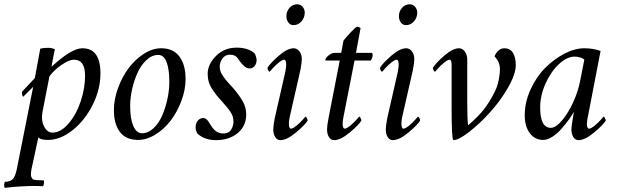

<svg xmlns="http://www.w3.org/2000/svg" viewBox="-73 -651 2900 900"><path d="M273.9 -371.1Q250.5 -371.1 214.8 -346.4Q179.2 -321.8 158.7 -293L126.5 -127.9Q118.7 -86.9 133.8 -58.1Q148.9 -29.3 172.4 -29.3Q211.9 -29.3 248.3 -71.8Q284.7 -114.3 305.2 -175.8Q325.7 -237.3 325.7 -295.9Q325.7 -371.1 273.9 -371.1ZM313 -424.8Q397.9 -424.8 397.9 -306.6Q397.9 -232.9 361.6 -159.9Q325.2 -86.9 267.6 -41Q210 4.9 151.9 4.9Q114.7 4.9 106.9 -7.8L74.7 141.6Q71.8 154.8 71.8 168.9Q71.8 174.3 75.4 181.9Q79.1 189.5 85.4 191.4Q97.7 194.3 131.3 194.3Q134.3 194.8 133.1 207.5Q131.8 220.2 128.4 221.7Q122.1 221.7 110.8 221.2Q99.6 220.7 94.2 220.7Q22.5 220.7 -50.3 229.5Q-53.7 228.5 -53.5 216.1Q-53.2 203.6 -49.3 201.2Q-22.9 201.2 -10.3 185.5Q-1.5 173.8 5.4 143.6L82.5 -244.1L35.6 -197.3Q29.8 -204.6 29.8 -216.8Q29.8 -220.7 32.7 -223.6L90.3 -285.2L115.7 -422.9Q129.9 -426.8 152.8 -426.8Q170.4 -426.8 184.1 -419.9Q171.9 -362.3 168.5 -337.9Q262.2 -424.8 313 -424.8Z M668.9 -393.6Q639.6 -393.6 614 -370.1Q588.4 -346.7 572 -310.5Q555.7 -274.4 546.4 -233.2Q537.1 -191.9 537.1 -154.3Q537.1 -95.2 551.8 -60.8Q566.4 -26.4 592.8 -26.4Q621.6 -26.4 646.7 -50Q671.9 -73.7 687.5 -110.1Q703.1 -146.5 711.9 -187.7Q720.7 -229 720.7 -266.6Q720.7 -326.7 707.8 -360.1Q694.8 -393.6 668.9 -393.6ZM682.6 -424.8Q739.3 -424.8 768.1 -386Q796.9 -347.2 796.9 -281.2Q796.9 -231 777.6 -179Q758.3 -127 727.8 -86.7Q697.3 -46.4 656.2 -20.8Q615.2 4.9 574.2 4.9Q517.6 4.9 489.3 -32.2Q460.9 -69.3 460.9 -134.8Q460.9 -185.1 480 -237.5Q499 -290 529.5 -331.1Q560.1 -372.1 600.8 -398.4Q641.6 -424.8 682.6 -424.8Z M1036.1 -427.7Q1089.4 -427.7 1120.1 -401.4Q1123.5 -396.5 1126.7 -386Q1129.9 -375.5 1129.9 -370.1Q1129.9 -353 1120.6 -341.6Q1111.3 -330.1 1096.7 -330.1Q1075.7 -330.1 1050.8 -364.3Q1050.3 -365.2 1047.1 -369.9Q1043.9 -374.5 1043 -375.7Q1042 -377 1039.1 -380.6Q1036.1 -384.3 1034.4 -385.5Q1032.7 -386.7 1029.1 -388.9Q1025.4 -391.1 1022.2 -392.1Q1019 -393.1 1014.6 -393.8Q1010.3 -394.5 1004.9 -394.5Q981.9 -394.5 969.5 -376.7Q957 -358.9 957 -339.8Q957 -328.6 960 -318.4Q962.9 -308.1 971.7 -295.7Q980.5 -283.2 984.9 -277.3Q989.3 -271.5 1003.9 -255.6Q1018.6 -239.7 1021.5 -236.3Q1049.8 -203.1 1065.4 -175Q1081.1 -147 1081.1 -114.3Q1081.1 -60.5 1041.3 -27.3Q1001.5 5.9 939.5 5.9Q888.2 5.9 853.5 -23.4Q843.8 -39.6 843.8 -52.7Q843.8 -73.2 854.2 -85.4Q864.7 -97.7 879.9 -97.7Q886.7 -97.7 892.8 -93.3Q898.9 -88.9 902.3 -83.7Q905.8 -78.6 912.1 -68.6Q918.5 -58.6 921.9 -53.7Q942.9 -25.4 973.6 -25.4Q999.5 -25.4 1010.5 -43.2Q1021.5 -61 1021.5 -82Q1021.5 -86.9 1020.5 -92Q1019.5 -97.2 1018.8 -101.3Q1018.1 -105.5 1015.4 -111.1Q1012.7 -116.7 1011.2 -119.9Q1009.8 -123 1005.6 -128.9Q1001.5 -134.8 999.8 -137.2Q998 -139.6 992.7 -146.2Q987.3 -152.8 985.8 -154.5Q984.4 -156.2 978 -163.3Q971.7 -170.4 970.7 -171.9Q952.6 -191.9 944.3 -201.9Q936 -211.9 923.6 -230.5Q911.1 -249 905.8 -266.8Q900.4 -284.7 900.4 -304.7Q900.4 -349.1 939.2 -388.4Q978 -427.7 1036.1 -427.7Z M1264.6 -315.4Q1268.6 -338.9 1268.6 -346.7Q1268.6 -371.1 1258.8 -371.1Q1253.9 -371.1 1246.8 -366.9Q1239.7 -362.8 1232.7 -356.9Q1225.6 -351.1 1218 -343.8Q1210.4 -336.4 1205.1 -330.6Q1200.2 -324.2 1195.3 -319.3L1190.4 -314.5Q1188 -314.5 1184.3 -321.5Q1180.7 -328.6 1180.7 -333Q1193.4 -354.5 1233.6 -389.6Q1273.9 -424.8 1303.7 -424.8Q1319.3 -424.8 1330.6 -410.2Q1341.8 -395.5 1341.8 -374Q1341.8 -358.4 1335 -322.3L1285.2 -103.5Q1281.2 -84 1281.2 -72.3Q1281.2 -47.9 1291 -47.9Q1295.9 -47.9 1303 -52Q1310.1 -56.2 1317.1 -62Q1324.2 -67.9 1331.8 -75.2Q1339.4 -82.5 1344.7 -88.4Q1349.6 -94.7 1354.5 -99.6L1359.4 -104.5Q1361.8 -104.5 1365.5 -97.4Q1369.1 -90.3 1369.1 -85.9Q1356.9 -65.4 1314.2 -29.8Q1271.5 5.9 1241.2 5.9Q1226.1 5.9 1217 -8.3Q1208 -22.5 1208 -44.9Q1208 -60.5 1214.8 -96.7ZM1320.3 -630.9Q1335.4 -630.9 1345.5 -619.1Q1355.5 -607.4 1355.5 -591.8Q1355.5 -568.4 1340.1 -550.8Q1324.7 -533.2 1302.7 -533.2Q1287.6 -533.2 1278.6 -545.7Q1269.5 -558.1 1269.5 -575.2Q1269.5 -597.7 1284.2 -614.3Q1298.8 -630.9 1320.3 -630.9Z M1526.4 -403.3 1537.1 -460.9Q1548.8 -475.6 1572 -500.5Q1595.2 -525.4 1600.6 -525.4Q1609.4 -525.4 1617.2 -519.5L1595.7 -403.3H1668.9Q1673.8 -403.3 1673.8 -391.6Q1673.8 -381.3 1665 -367.2H1588.9L1537.1 -103.5Q1533.2 -84 1533.2 -72.3Q1533.2 -47.9 1543 -47.9Q1547.9 -47.9 1554.9 -52Q1562 -56.2 1569.1 -62Q1576.2 -67.9 1583.7 -75.2Q1591.3 -82.5 1596.7 -88.4Q1601.6 -94.7 1606.4 -99.6L1611.3 -104.5Q1613.8 -104.5 1617.4 -97.4Q1621.1 -90.3 1621.1 -85.9Q1608.9 -65.4 1566.2 -29.8Q1523.4 5.9 1493.2 5.9Q1478 5.9 1469 -8.3Q1460 -22.5 1460 -44.9Q1460 -60.5 1466.8 -96.7L1519.5 -367.2H1454.1Q1452.1 -367.2 1452.1 -370.1Q1452.1 -378.4 1466.8 -390.9Q1481.4 -403.3 1497.1 -403.3Z M1792 -315.4Q1795.9 -338.9 1795.9 -346.7Q1795.9 -371.1 1786.1 -371.1Q1781.2 -371.1 1774.2 -366.9Q1767.1 -362.8 1760 -356.9Q1752.9 -351.1 1745.4 -343.8Q1737.8 -336.4 1732.4 -330.6Q1727.5 -324.2 1722.7 -319.3L1717.8 -314.5Q1715.3 -314.5 1711.7 -321.5Q1708 -328.6 1708 -333Q1720.7 -354.5 1761 -389.6Q1801.3 -424.8 1831.1 -424.8Q1846.7 -424.8 1857.9 -410.2Q1869.1 -395.5 1869.1 -374Q1869.1 -358.4 1862.3 -322.3L1812.5 -103.5Q1808.6 -84 1808.6 -72.3Q1808.6 -47.9 1818.4 -47.9Q1823.2 -47.9 1830.3 -52Q1837.4 -56.2 1844.5 -62Q1851.6 -67.9 1859.1 -75.2Q1866.7 -82.5 1872.1 -88.4Q1877 -94.7 1881.8 -99.6L1886.7 -104.5Q1889.2 -104.5 1892.8 -97.4Q1896.5 -90.3 1896.5 -85.9Q1884.3 -65.4 1841.6 -29.8Q1798.8 5.9 1768.6 5.9Q1753.4 5.9 1744.4 -8.3Q1735.4 -22.5 1735.4 -44.9Q1735.4 -60.5 1742.2 -96.7ZM1847.7 -630.9Q1862.8 -630.9 1872.8 -619.1Q1882.8 -607.4 1882.8 -591.8Q1882.8 -568.4 1867.4 -550.8Q1852.1 -533.2 1830.1 -533.2Q1814.9 -533.2 1805.9 -545.7Q1796.9 -558.1 1796.9 -575.2Q1796.9 -597.7 1811.5 -614.3Q1826.2 -630.9 1847.7 -630.9Z M2121.1 -63.5Q2170.4 -106 2196 -139.2Q2221.7 -172.4 2246.1 -220.7Q2258.3 -244.6 2264.4 -274.7Q2270.5 -304.7 2270.5 -325.2Q2270.5 -361.3 2245.1 -386.7Q2250.5 -401.4 2262.7 -413.1Q2274.9 -424.8 2291 -424.8Q2317.9 -424.8 2331.3 -403.6Q2344.7 -382.3 2344.7 -346.7Q2344.7 -303.2 2308.3 -240.2Q2272 -177.2 2223.6 -124Q2175.3 -70.8 2126 -32.5Q2076.7 5.9 2051.8 5.9Q2043.9 -2.9 2043.9 -144.5V-346.7Q2043.9 -371.1 2034.2 -371.1Q2029.3 -371.1 2022.2 -366.9Q2015.1 -362.8 2008.1 -356.9Q2001 -351.1 1993.4 -343.8Q1985.8 -336.4 1980.5 -330.6Q1975.6 -324.2 1970.7 -319.3L1965.8 -314.5Q1963.4 -314.5 1959.7 -321.5Q1956.1 -328.6 1956.1 -333Q1968.8 -354.5 2009 -389.6Q2049.3 -424.8 2079.1 -424.8Q2094.7 -424.8 2106 -409.4Q2117.2 -394 2117.2 -372.1V-320.3V-171.9Q2117.2 -90.8 2121.1 -63.5Z M2666 -424.8Q2707.5 -424.8 2742.2 -412.1L2682.6 -103.5Q2681.2 -98.1 2679.9 -89.8Q2678.7 -81.5 2678.2 -71.5Q2677.7 -61.5 2680.4 -54.7Q2683.1 -47.9 2688.5 -47.9Q2693.4 -47.9 2700.4 -52Q2707.5 -56.2 2714.6 -62Q2721.7 -67.9 2729.2 -75.2Q2736.8 -82.5 2742.2 -88.4Q2747.1 -94.7 2752 -99.6L2756.8 -104.5Q2759.3 -104.5 2762.9 -97.4Q2766.6 -90.3 2766.6 -85.9Q2754.4 -65.4 2711.7 -29.8Q2668.9 5.9 2638.7 5.9Q2623.5 5.9 2614.5 -8.3Q2605.5 -22.5 2605.5 -44.9Q2605.5 -60.5 2612.3 -96.7Q2616.2 -120.1 2617.2 -127Q2608.4 -110.8 2594 -91.1Q2579.6 -71.3 2559.8 -48.3Q2540 -25.4 2516.8 -10.3Q2493.7 4.9 2473.6 4.9Q2434.1 4.9 2410.4 -26.9Q2386.7 -58.6 2386.7 -110.4Q2386.7 -171.4 2413.6 -230.7Q2440.4 -290 2481.7 -331.8Q2522.9 -373.5 2572.3 -399.2Q2621.6 -424.8 2666 -424.8ZM2621.1 -385.7Q2584.5 -385.7 2546.4 -349.9Q2508.3 -314 2483.6 -258.1Q2459 -202.1 2459 -147.5Q2459 -51.8 2508.8 -51.8Q2532.2 -51.8 2561.3 -86.2Q2590.3 -120.6 2613.3 -170.7Q2636.2 -220.7 2645.5 -267.6L2666 -371.1Q2660.2 -377.9 2646.2 -381.8Q2632.3 -385.7 2621.1 -385.7Z"/></svg>

Font: Amiri
Style: Slanted
Weight: 400
Italic angle: 9°
Designer: Khaled Hosny
Version: Version 000.107